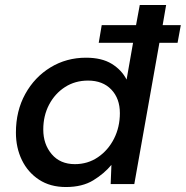

<svg xmlns="http://www.w3.org/2000/svg" viewBox="-20 -740 747 772"><path d="M245 12Q182 12 137 -17.5Q92 -47 68 -96.5Q44 -146 44 -207Q44 -294 81.5 -362Q119 -430 183 -469Q247 -508 326 -508Q389 -508 429 -483.5Q469 -459 489 -420L515 -568H377L389 -639H527L542 -720H648L634 -639H707L694 -568H621L520 0H425L428 -77Q399 -42 355 -15Q311 12 245 12ZM281 -80Q333 -80 374 -108Q415 -136 438.5 -182.5Q462 -229 462 -285Q462 -344 427.5 -380Q393 -416 334 -416Q282 -416 241.5 -390Q201 -364 177.5 -319.5Q154 -275 154 -219Q154 -160 188 -120Q222 -80 281 -80Z"/></svg>

Font: Ultramarine Medium
Style: Italic
Weight: 500
Italic angle: -10°
Designer: Colophon Foundry, Jonny Pinhorn
Foundry: Colophon Foundry
Version: Version 1.200; ttfautohint (v1.8.3)